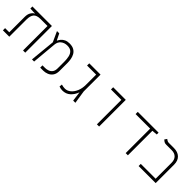

<svg xmlns="http://www.w3.org/2000/svg" viewBox="267 -1792 2982 2982"><g transform="rotate(45 1758.0 -301.5)"><path d="M505.4 0H457V-537.6H306.2Q219.7 -537.6 187.3 -497.6Q154.8 -457.5 154.8 -376V0H14.6V-48.3H106.4V-385.3Q106.4 -446.8 129.2 -483.6Q151.9 -520.5 180.7 -534.2V-537.6H145.5L76.7 -541V-585.9H505.4Z M653.3 0 694.3 -416.5 616.7 -585.9H666.5L717.8 -481.9H722.7Q732.9 -505.9 753.7 -530.5Q774.4 -555.2 808.6 -572Q842.8 -588.9 892.1 -588.9Q953.6 -588.9 991.5 -566.2Q1029.3 -543.5 1048.8 -507.3Q1068.4 -471.2 1075.4 -429.9Q1082.5 -388.7 1082.5 -352.1V-175.8Q1082.5 -110.4 1054.4 -71.8Q1026.4 -33.2 984.6 -16.6Q942.9 0 901.4 0H834V-49.8H891.1Q921.4 -49.8 954.6 -60.8Q987.8 -71.8 1010.7 -101.1Q1033.7 -130.4 1033.7 -185.1V-327.1Q1033.7 -387.7 1022.7 -436Q1011.7 -484.4 981 -512.7Q950.2 -541 891.1 -541Q827.6 -541 785.2 -506.1Q742.7 -471.2 737.3 -410.6L700.2 0Z M1327.1 8.8Q1309.6 8.8 1291.3 5.6Q1272.9 2.4 1252.9 -5.9L1258.3 -52.2Q1278.3 -45.9 1298.3 -43Q1318.4 -40 1335 -40Q1385.7 -40 1429 -75.4Q1472.2 -110.8 1498.5 -172.4Q1524.9 -233.9 1524.9 -311.5V-537.6H1325.7V-585.9H1573.2V-216.3L1606.4 0H1558.1L1537.1 -160.6Q1510.3 -86.4 1457.8 -38.8Q1405.3 8.8 1327.1 8.8Z M2079.6 0V-537.6H1851.1V-585.9H2127.9V0Z M2711.4 0V-537.6H2391.6V-585.9H2848.1V-545.9L2759.8 -538.1V0Z M2995.6 0V-47.4H3321.8V-395Q3321.8 -463.9 3285.4 -500.7Q3249 -537.6 3184.1 -537.6H3061Q3032.7 -537.6 3015.4 -549.8Q2998 -562 2985.4 -573.2L3011.7 -611.8Q3022.9 -603.5 3038.1 -594.7Q3053.2 -585.9 3071.3 -585.9H3184.1Q3271.5 -585.9 3320.8 -538.6Q3370.1 -491.2 3370.1 -404.8V0Z"/></g></svg>

Font: Cascadia Code NF ExtraLight
Style: Regular
Weight: 200
Monospace: yes
Designer: Aaron Bell
Foundry: Saja Typeworks
Version: Version 2404.023; ttfautohint (v1.8.4)